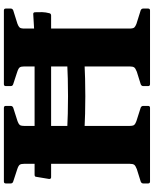

<svg xmlns="http://www.w3.org/2000/svg" viewBox="78 -870 792 988"><g transform="rotate(-90 474.0 -376.0)"><path d="M125 0V-752H320V0ZM125 -439Q205 -431 293.5 -426.5Q382 -422 473 -422Q564 -422 653 -426.5Q742 -431 821 -439V-350Q742 -342 653 -337.5Q564 -333 473 -333Q382 -333 293.5 -337.5Q205 -342 125 -350ZM626 0V-752H821V0ZM535 0Q525 0 525 -10V-35Q525 -44 535 -48L599 -68Q617 -75 621.5 -82Q626 -89 626 -104V-204H821V-107Q821 -87 826.5 -81Q832 -75 845 -70L915 -48Q924 -44 924 -35V-10Q924 0 914 0ZM34 0Q24 0 24 -10V-35Q24 -44 34 -48L98 -68Q116 -75 120.5 -82Q125 -89 125 -104V-204H320V-107Q320 -87 325.5 -81Q331 -75 345 -70L414 -48Q423 -44 423 -35V-10Q423 0 413 0ZM525 -742Q525 -752 535 -752H914Q924 -752 924 -742V-717Q924 -708 915 -704L845 -682Q832 -677 826.5 -671Q821 -665 821 -645V-548H626V-648Q626 -663 621.5 -670Q617 -677 599 -683L535 -704Q525 -707 525 -717ZM24 -742Q24 -752 34 -752H413Q423 -752 423 -742V-717Q423 -708 414 -704L345 -682Q331 -677 325.5 -671Q320 -665 320 -645V-548H125V-648Q125 -663 120.5 -670Q116 -677 98 -683L34 -704Q24 -707 24 -717ZM56 -509Q47 -509 47 -519L58 -585Q58 -594 69 -594H777L896 -601Q905 -601 905 -591Q906 -573 905.5 -555Q905 -537 900 -518Q898 -509 888 -509Z"/></g></svg>

Font: Hahmlet ExtraBold
Style: Regular
Weight: 800
Designer: Minjoo Ham & Mark Frömberg
Foundry: hypertype
Version: Version 1.002